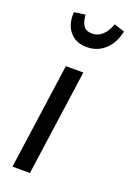

<svg xmlns="http://www.w3.org/2000/svg" viewBox="-151 -844 611 898"><g transform="rotate(20 154.5 -394.5)"><path d="M122 0H35L109 -527H196ZM58 -777 113 -785Q116 -747 129.5 -729.5Q143 -712 171 -712Q200 -712 222 -732Q244 -752 257 -789L309 -772Q296 -711 258.5 -677.5Q221 -644 169 -644Q115 -644 84.5 -680Q54 -716 58 -777Z"/></g></svg>

Font: Fira Sans Compressed
Style: Italic
Weight: 400
Width: 1
Italic angle: -8°
Designer: bBox Type GmbH & Carrois Corporate GbR & Edenspiekermann AG
Foundry: bBox Type GmbH & Carrois Corporate GbR & Edenspiekermann AG
Version: Version 4.301